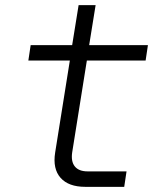

<svg xmlns="http://www.w3.org/2000/svg" viewBox="-20 -725 640 745"><path d="M311 0Q246 0 215 -35Q184 -70 194 -133L251 -490H90L99 -550H260L285 -705H351L326 -550H554L545 -490H317L260 -133Q255 -98 270.5 -79Q286 -60 320 -60H471L462 0Z"/></svg>

Font: JetBrains Mono NL ExtraLight
Style: Italic
Weight: 200
Italic angle: -9°
Monospace: yes
Designer: Philipp Nurullin, Konstantin Bulenkov
Foundry: JetBrains
Version: Version 2.305; ttfautohint (v1.8.4.7-5d5b)